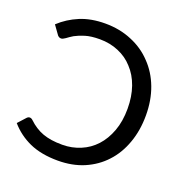

<svg xmlns="http://www.w3.org/2000/svg" viewBox="-131 -843 932 969"><g transform="rotate(20 335.5 -359.0)"><path d="M76.2 -148.4Q85 -148.4 92.8 -140.6Q111.3 -123 129.9 -111.3Q149.4 -98.6 170.9 -90.8Q192.4 -83 217.8 -79.1Q243.2 -75.2 276.4 -75.2Q328.1 -75.2 374 -94.7Q418.9 -113.3 452.1 -149.4Q485.4 -185.5 504.9 -238.3Q524.4 -291 524.4 -358.4Q524.4 -423.8 505.9 -476.6Q487.3 -529.3 453.1 -565.4Q420.9 -601.6 374 -621.1Q328.1 -640.6 273.4 -640.6Q226.6 -640.6 195.3 -630.9Q164.1 -621.1 142.6 -609.4Q122.1 -596.7 109.4 -586.9Q95.7 -577.1 86.9 -577.1Q79.1 -577.1 74.2 -581.1Q69.3 -584 66.4 -588.9Q55.7 -603.5 34.2 -633.8Q79.1 -675.8 137.7 -700.2Q196.3 -724.6 272.5 -724.6Q350.6 -724.6 415 -697.3Q479.5 -670.9 525.4 -622.1Q572.3 -574.2 597.7 -506.8Q623 -439.5 623 -358.4Q623 -277.3 598.6 -210Q574.2 -141.6 529.3 -93.8Q485.4 -45.9 421.9 -18.6Q359.4 7.8 282.2 7.8Q193.4 7.8 129.9 -20.5Q67.4 -48.8 23.4 -99.6Q36.1 -114.3 61.5 -141.6Q68.4 -148.4 76.2 -148.4Z"/></g></svg>

Font: Lato
Style: Regular
Weight: 400
Designer: Lukasz Dziedzic with Adam Twardoch and Botio Nikoltchev
Version: Version 2.015; 2015-08-06; http://www.latofonts.com/